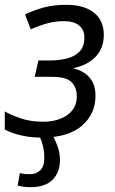

<svg xmlns="http://www.w3.org/2000/svg" viewBox="-21 -565 481 802"><path d="M151.9 9.8Q107.9 9.8 67.1 0.5Q26.4 -8.8 -1 -23.9V-99.6Q24.9 -84.5 65.7 -70.6Q106.4 -56.6 158.2 -56.6Q222.2 -56.6 261 -85.2Q299.8 -113.8 299.8 -162.6Q299.8 -199.7 277.8 -221.9Q255.9 -244.1 195.3 -244.1H124L139.6 -312.5H189Q223.1 -312.5 255.9 -320.1Q288.6 -327.6 310.1 -348.4Q331.5 -369.1 331.5 -408.2Q331.5 -439.5 310.1 -458Q288.6 -476.6 246.1 -476.6Q210.4 -476.6 178.5 -468Q146.5 -459.5 107.4 -442.4L83.5 -504.9Q124 -523.9 164.3 -534.4Q204.6 -544.9 256.3 -544.9Q330.1 -544.9 371.3 -512.2Q412.6 -479.5 412.6 -419.9Q412.6 -365.2 379.9 -329.6Q347.2 -293.9 287.6 -280.8V-278.8Q330.6 -268.1 354.2 -239.7Q377.9 -211.4 377.9 -165Q377.9 -88.9 320.8 -39.6Q263.7 9.8 151.9 9.8ZM106.9 216.8Q88.9 216.8 75.7 214.8Q62.5 212.9 52.7 210L62 158.2Q70.3 160.2 79.8 161.4Q89.4 162.6 105 162.6Q129.4 162.6 146.7 146.7Q164.1 130.9 164.1 93.8Q164.1 67.9 158.2 44.2Q152.3 20.5 142.1 0H198.2Q208 15.6 218.8 44.2Q229.5 72.8 229.5 103Q229.5 154.8 198.7 185.8Q168 216.8 106.9 216.8Z"/></svg>

Font: Open Sans
Style: Italic
Weight: 400
Italic angle: -12°
Designer: Monotype Design Team
Foundry: Monotype Imaging Inc.
Version: Version 3.000; ttfautohint (v1.8.4)